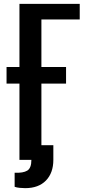

<svg xmlns="http://www.w3.org/2000/svg" viewBox="-20 -830 449 997"><path d="M81 0V-396H14V-482H81V-810H394V-729H195V-482H323V-396H195V-76H257V0Q257 68 218.5 107.5Q180 147 111 147Q98 147 82.5 145.5Q67 144 56 140V67Q100 69 121.5 56Q143 43 143 0Z"/></svg>

Font: Oswald
Style: Regular
Weight: 400
Designer: Vernon Adams
Foundry: Vernon Adams
Version: Version 4.103; ttfautohint (v1.8.3)